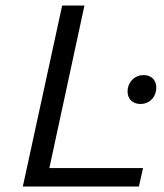

<svg xmlns="http://www.w3.org/2000/svg" viewBox="-20 -678 596 698"><path d="M63 0 206 -658H287L145 0ZM89 0 104 -67H500L485 0ZM491 -300Q475 -300 463 -307.5Q451 -315 446.5 -328.5Q442 -342 445 -358Q449 -378 464.5 -391.5Q480 -405 502 -405Q518 -405 529.5 -397.5Q541 -390 545.5 -376.5Q550 -363 547 -347Q543 -326 527.5 -313Q512 -300 491 -300Z"/></svg>

Font: Ysabeau Office Medium
Style: Italic
Weight: 500
Italic angle: -12°
Designer: Christian Thalmann (Catharsis Fonts)
Version: Version 2.001;gftools[0.9.30]; featfreeze: tnum,lnum,ss02